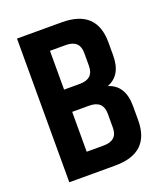

<svg xmlns="http://www.w3.org/2000/svg" viewBox="-128 -773 739 860"><g transform="rotate(-20 241.5 -342.5)"><path d="M433 -529V-467Q433 -372 363 -346Q439 -323 439 -223V-156Q439 0 273 0H54V-685H267Q433 -685 433 -529ZM249 -583H174V-398H249Q315 -398 315 -460V-522Q315 -583 249 -583ZM321 -163V-230Q321 -292 255 -292H174V-102H255Q321 -102 321 -163Z"/></g></svg>

Font: Khand Semibold
Style: Regular
Weight: 600
Designer: Devanagari: Sanchit Sawaria, Jyotish Sonowal; Latin: Satya Rajpurohit
Foundry: Indian Type Foundry
Version: Version 1.100;PS 1.0;hotconv 1.0.78;makeotf.lib2.5.61930; tt